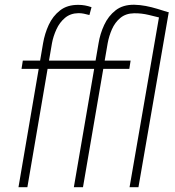

<svg xmlns="http://www.w3.org/2000/svg" viewBox="-20 -781 728 801"><path d="M94.2 0H57.1L159.7 -600.6Q166.5 -640.6 183.3 -677.2Q200.2 -713.9 230.5 -737.5Q260.7 -761.2 307.6 -760.7Q321.3 -760.7 334.5 -758.3Q347.7 -755.9 361.8 -751L353 -718.3Q340.8 -721.7 329.8 -723.9Q318.8 -726.1 307.6 -726.1Q273.9 -725.6 251.2 -706.5Q228.5 -687.5 215.3 -658.4Q202.1 -629.4 196.8 -600.6ZM327.1 -528.3 321.8 -493.7H69.8L75.2 -528.3ZM326.2 0H288.1L391.1 -600.1Q397.5 -640.1 414.8 -677.2Q432.1 -714.4 462.4 -738Q492.7 -761.7 540 -761.2Q564 -760.7 588.1 -756.1Q612.3 -751.5 636.5 -744.1Q660.6 -736.8 683.6 -729.5L660.2 -704.1Q630.9 -711.4 600.3 -718.8Q569.8 -726.1 539.1 -725.6Q504.9 -725.1 482.2 -706.3Q459.5 -687.5 447 -658.9Q434.6 -630.4 429.2 -600.6ZM520.5 0 647 -730.5H684.1L557.6 0ZM524.9 -528.3 519.5 -493.7H300.8L307.1 -528.3Z"/></svg>

Font: Roboto Condensed ExtraLight
Style: Italic
Weight: 250
Italic angle: -12°
Designer: Christian Robertson
Foundry: Google
Version: Version 3.008; 2023